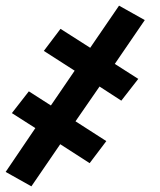

<svg xmlns="http://www.w3.org/2000/svg" viewBox="-45 -502 565 679"><path d="M66 157 -25 106 80 -49 -3 -102 57 -179 135 -129 219 -252 110 -322 169 -400 274 -333 376 -482 467 -431 361 -276 444 -223 384 -146 307 -196 222 -73 331 -3 272 75 168 8Z"/></svg>

Font: Iosevka Slab Heavy
Style: Italic
Weight: 900
Italic angle: -9°
Monospace: yes
Designer: Belleve Invis
Foundry: Belleve Invis
Version: Version 11.1.0; ttfautohint (v1.8.3)